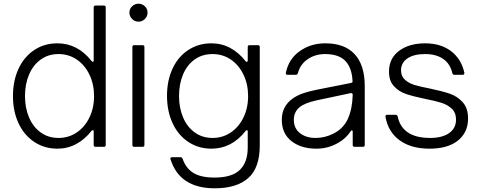

<svg xmlns="http://www.w3.org/2000/svg" viewBox="-20 -793 2598 1037"><path d="M50 -274Q50 -357 80 -421.5Q110 -486 164.5 -522.5Q219 -559 290 -559Q399 -559 474 -464Q479 -459 481 -459Q486 -459 486 -467V-753Q486 -763 496 -763H541Q551 -763 551 -753V-10Q551 0 541 0H496Q486 0 486 -10V-82Q486 -90 481 -90Q477 -90 474 -86Q438 -40 391.5 -15Q345 10 290 10Q220 10 165 -26.5Q110 -63 80 -127.5Q50 -192 50 -274ZM488 -274Q488 -338 463 -390Q438 -442 394.5 -471.5Q351 -501 296 -501Q241 -501 200 -471.5Q159 -442 137 -390.5Q115 -339 115 -274Q115 -210 137 -158.5Q159 -107 200 -77.5Q241 -48 296 -48Q351 -48 394.5 -77.5Q438 -107 463 -158.5Q488 -210 488 -274Z M705 0Q695 0 695 -10V-539Q695 -549 705 -549H750Q760 -549 760 -539V-10Q760 0 750 0ZM679 -725Q679 -745 693.5 -759Q708 -773 728 -773Q748 -773 762.5 -759Q777 -745 777 -725Q777 -705 762.5 -690.5Q748 -676 728 -676Q708 -676 693.5 -690.5Q679 -705 679 -725Z M901 67 900 64Q900 56 910 56H954Q963 56 966 64Q984 116 1024.5 141Q1065 166 1139 166Q1232 166 1275 125Q1318 84 1318 4V-82Q1318 -90 1313 -90Q1311 -90 1306 -85Q1231 10 1122 10Q1052 10 997 -26.5Q942 -63 912 -128Q882 -193 882 -276Q882 -358 912 -422.5Q942 -487 997 -523Q1052 -559 1122 -559Q1177 -559 1223.5 -534Q1270 -509 1306 -463Q1309 -459 1313 -459Q1318 -459 1318 -467V-539Q1318 -549 1328 -549H1373Q1383 -549 1383 -539V-7Q1383 114 1320.5 169Q1258 224 1140 224Q950 224 901 67ZM1320 -274Q1320 -338 1295 -390Q1270 -442 1226.5 -471.5Q1183 -501 1128 -501Q1072 -501 1031 -471.5Q990 -442 968.5 -390.5Q947 -339 947 -274Q947 -210 969 -158.5Q991 -107 1032 -77.5Q1073 -48 1128 -48Q1183 -48 1226.5 -77.5Q1270 -107 1295 -158.5Q1320 -210 1320 -274Z M1502 -146Q1502 -219 1561 -261Q1587 -279 1618.5 -289.5Q1650 -300 1689 -308L1876 -345Q1886 -347 1884 -356Q1881 -423 1848 -461Q1812 -501 1736 -501Q1682 -501 1641.5 -473Q1601 -445 1589 -398Q1586 -389 1578 -389H1533Q1522 -389 1524 -400Q1539 -474 1598.5 -516.5Q1658 -559 1737 -559Q1840 -559 1894 -502Q1950 -443 1950 -328V-10Q1950 0 1940 0H1895Q1885 0 1885 -10V-81Q1885 -89 1880 -89Q1877 -89 1874 -84Q1848 -45 1809 -23Q1754 10 1689 10Q1606 10 1554 -31Q1502 -72 1502 -146ZM1778 -70Q1834 -97 1858.5 -150.5Q1883 -204 1885 -281Q1885 -286 1882 -288.5Q1879 -291 1874 -290L1690 -251Q1626 -237 1598 -214Q1567 -188 1567 -146Q1567 -100 1600 -74Q1633 -48 1684 -48Q1734 -48 1778 -70Z M2062 -162V-165Q2062 -173 2071 -173H2117Q2125 -173 2128 -164Q2139 -108 2182.5 -78Q2226 -48 2303 -48Q2368 -48 2405.5 -74Q2443 -100 2443 -147Q2443 -184 2420.5 -205.5Q2398 -227 2365 -237.5Q2332 -248 2276 -259Q2213 -272 2174 -285Q2135 -298 2108 -327Q2081 -356 2081 -406Q2081 -478 2135.5 -518.5Q2190 -559 2276 -559Q2361 -559 2416.5 -516.5Q2472 -474 2488 -400V-398Q2488 -389 2479 -389H2434Q2426 -389 2423 -398Q2412 -448 2374 -474.5Q2336 -501 2276 -501Q2215 -501 2180.5 -477.5Q2146 -454 2146 -413Q2146 -382 2166.5 -363Q2187 -344 2217.5 -334.5Q2248 -325 2301 -315Q2368 -301 2409 -287Q2450 -273 2479 -241Q2508 -209 2508 -153Q2508 -78 2453.5 -34Q2399 10 2300 10Q2200 10 2138 -35.5Q2076 -81 2062 -162Z"/></svg>

Font: Open Sauce Two Light
Style: Regular
Weight: 300
Designer: Alfredo Marco Pradil
Foundry: Creative Sauce Fz LLC
Version: Version 1.477